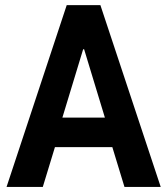

<svg xmlns="http://www.w3.org/2000/svg" viewBox="-20 -740 662 760"><path d="M5.9 0 244.1 -719.7H377.4L616.2 0H472.7L413.6 -193.8L403.8 -246.1L313 -544.9H309.1L218.3 -246.1L208.5 -193.8L149.4 0ZM145 -157.7V-274.4H476.1V-157.7Z"/></svg>

Font: Reddit Sans Condensed
Style: Bold
Weight: 700
Designer: Stephen Hutchings
Foundry: Reddit
Version: Version 1.014